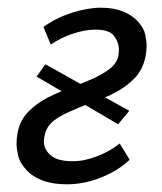

<svg xmlns="http://www.w3.org/2000/svg" viewBox="-20 -470 422 499"><path d="M287 -147 202 -197Q183 -190 166 -182Q139 -171 120 -156.5Q101 -142 96 -118Q94 -109 94 -102Q94 -82 111.5 -66.5Q129 -51 169 -51Q200 -51 234 -64.5Q268 -78 291 -97L317 -55Q288 -27 243.5 -9Q199 9 154 9Q117 9 90.5 -1Q64 -11 47.5 -29.5Q31 -48 27 -66Q23 -84 23 -97Q23 -111 26 -127Q33 -159 54 -180Q75 -201 103 -216Q121 -225 140 -233L75 -271L98 -303L189 -252Q204 -258 218 -264Q245 -276 264.5 -290.5Q284 -305 288 -327Q289 -334 289 -341Q289 -360 276.5 -376.5Q264 -393 228 -393Q200 -393 168 -382Q136 -371 112 -354L93 -400Q126 -424 167.5 -437Q209 -450 242 -450Q275 -450 299 -440.5Q323 -431 338.5 -414Q354 -397 357.5 -380Q361 -363 361 -351Q361 -337 358 -322Q351 -289 330.5 -267.5Q310 -246 282 -231Q268 -223 253 -217L316 -182Z"/></svg>

Font: Isabella Sans
Style: Italic
Weight: 400
Italic angle: -12°
Designer: Christian Thalmann (Catharsis Fonts), Cristiano Sobral
Foundry: The Isabella Sans Project Authors
Version: Version 2.026; ttfautohint (v1.8.4.7-5d5b-dirty)